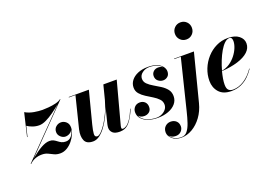

<svg xmlns="http://www.w3.org/2000/svg" viewBox="-175 -1150 2573 1801"><g transform="rotate(-20 1111.0 -250.0)"><path d="M9 -240 63.5 -469.5Q103.5 -446.5 151 -438.5Q198.5 -430.5 233 -430.5Q257 -430.5 294 -433.5Q331 -436.5 366.5 -445Q402 -453.5 421.5 -469.5L424.5 -466.5L0.5 -31.5Q61.5 -82 108.8 -108.2Q156 -134.5 193 -134.5Q216.5 -134.5 233 -125.8Q249.5 -117 264 -105.5Q278.5 -94 295.8 -85.2Q313 -76.5 338.5 -76.5Q372 -76.5 394.2 -102.8Q416.5 -129 422 -164.5Q413 -145 393 -133.2Q373 -121.5 351 -121.5Q325.5 -121.5 303.2 -142Q281 -162.5 281 -191Q281 -223 303.2 -242.5Q325.5 -262 353.5 -262Q382 -262 405 -241.8Q428 -221.5 428 -185Q428 -155 413.8 -121.2Q399.5 -87.5 375 -57.5Q350.5 -27.5 318.8 -8.8Q287 10 252 10Q217.5 10 192 -2.2Q166.5 -14.5 141.2 -26.8Q116 -39 83 -39Q7.5 -39 -41.5 10L-44.5 7L-43.5 6L-45 7L385 -432.5Q346 -400.5 305.2 -371.2Q264.5 -342 226 -323.5Q187.5 -305 155.5 -305Q122.5 -305 90.2 -316.5Q58 -328 38.5 -342.5L13.5 -240Z M706 -460 624 -143Q609 -84 607.5 -53Q606 -22 632.5 -22Q648.5 -22 672.2 -45.2Q696 -68.5 722.5 -109.2Q749 -150 773.2 -203.5Q797.5 -257 814 -317L850.5 -460H984L870.5 -36.5Q868.5 -28.5 868.5 -20Q868.5 -6.5 881.5 -6.5Q898 -6.5 917.5 -18.8Q937 -31 960 -64Q983 -97 1009.5 -159.5L1013.5 -158.5Q978.5 -75.5 941.2 -32.8Q904 10 846 10Q797.5 10 775.5 -10.2Q753.5 -30.5 753.5 -61.5Q753.5 -69 755 -79Q756.5 -89 758.5 -97.5L798.5 -256Q781.5 -208.5 757.5 -161.2Q733.5 -114 705 -75.2Q676.5 -36.5 644.5 -13.2Q612.5 10 579.5 10Q514.5 10 496 -32.8Q477.5 -75.5 492 -141L570.5 -455.5H505V-460Z M1432.5 -132Q1432.5 -89 1405.2 -57Q1378 -25 1331.2 -7.5Q1284.5 10 1226 10Q1173 10 1131 -4.8Q1089 -19.5 1064.8 -46.8Q1040.5 -74 1040.5 -111.5Q1040.5 -141.5 1060.2 -163Q1080 -184.5 1113 -184.5Q1143 -184.5 1162.5 -165.8Q1182 -147 1182 -115.5Q1182 -83 1161.2 -66.2Q1140.5 -49.5 1112.5 -49.5Q1073.5 -49.5 1054 -74.5Q1070 -36 1115.8 -15.8Q1161.5 4.5 1215.5 4.5Q1242 4.5 1267.2 -7.2Q1292.5 -19 1309 -39.5Q1325.5 -60 1325.5 -86.5Q1325.5 -118.5 1303.2 -142Q1281 -165.5 1248.5 -185.2Q1216 -205 1183.5 -225.5Q1151 -246 1128.8 -272Q1106.5 -298 1106.5 -334.5Q1106.5 -373 1130.2 -404Q1154 -435 1196.8 -453.2Q1239.5 -471.5 1297 -471.5Q1353.5 -471.5 1389 -456Q1424.5 -440.5 1441 -417.2Q1457.5 -394 1457.5 -370.5Q1457.5 -337.5 1437.8 -320.5Q1418 -303.5 1392.5 -303.5Q1365 -303.5 1342.8 -321.5Q1320.5 -339.5 1320.5 -371.5Q1320.5 -397.5 1339 -415.5Q1357.5 -433.5 1387.5 -433.5Q1415 -433.5 1434 -418Q1417 -438.5 1385.2 -452Q1353.5 -465.5 1309.5 -465.5Q1269.5 -465.5 1239 -442.2Q1208.5 -419 1208.5 -385Q1208.5 -354.5 1231.2 -332.2Q1254 -310 1287.2 -290.8Q1320.5 -271.5 1354 -250.2Q1387.5 -229 1410 -200.8Q1432.5 -172.5 1432.5 -132Z M1643.5 -675Q1643.5 -711 1668 -735.5Q1692.5 -760 1728.5 -760Q1764.5 -760 1788.8 -735.5Q1813 -711 1813 -675Q1813 -639 1788.8 -614.2Q1764.5 -589.5 1728.5 -589.5Q1692.5 -589.5 1668 -614.2Q1643.5 -639 1643.5 -675ZM1754.5 -460 1633.5 11.5Q1614.5 86 1573.5 142Q1532.5 198 1479.2 229Q1426 260 1371 260Q1314 260 1279.8 230Q1245.5 200 1245.5 163.5Q1245.5 127 1268.2 105.5Q1291 84 1323 84Q1356.5 84 1378 104Q1399.5 124 1399.5 158Q1399.5 184.5 1379.2 206Q1359 227.5 1324.5 227.5Q1283 227.5 1260 199.5Q1273 223.5 1302 239.5Q1331 255.5 1371.5 255.5Q1406.5 255.5 1429.2 227.8Q1452 200 1468.2 152Q1484.5 104 1499 43.5L1622 -455.5H1556.5V-460Z M1918.5 -69Q1918.5 -28 1935.2 -13Q1952 2 1979 2Q2035.5 2 2090 -33.2Q2144.5 -68.5 2187 -131.5L2190.5 -129.5Q2167.5 -94 2135 -62Q2102.5 -30 2059 -10Q2015.5 10 1959.5 10Q1878.5 10 1837.5 -36.2Q1796.5 -82.5 1796.5 -150Q1796.5 -211.5 1819.5 -268.8Q1842.5 -326 1883.2 -371.5Q1924 -417 1978.2 -443.5Q2032.5 -470 2094.5 -470Q2165.5 -470 2204.8 -439Q2244 -408 2244 -363Q2244 -315.5 2206 -280.2Q2168 -245 2099.5 -223.8Q2031 -202.5 1939 -196.5Q1929.5 -160.5 1924 -127.5Q1918.5 -94.5 1918.5 -69ZM2109 -464.5Q2084.5 -464.5 2060 -441.2Q2035.5 -418 2013 -379.2Q1990.5 -340.5 1971.8 -293.8Q1953 -247 1940.5 -200.5Q1983 -207 2019 -231.2Q2055 -255.5 2081.5 -289.5Q2108 -323.5 2122.2 -359.5Q2136.5 -395.5 2136.5 -425Q2136.5 -440.5 2130.8 -452.5Q2125 -464.5 2109 -464.5Z"/></g></svg>

Font: Bodoni* 36pt
Style: Bold Italic
Weight: 700
Italic angle: -13°
Version: Version 2.3